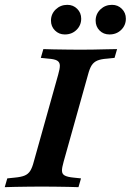

<svg xmlns="http://www.w3.org/2000/svg" viewBox="-39 -774 541 794"><path d="M131.5 -2.4Q106.5 -2.4 78.2 -2Q50 -1.6 24.2 -1.2Q-1.6 -0.8 -19.4 0L-8.9 -36.3L21.8 -39.5Q48.4 -41.9 62.9 -48Q77.4 -54 85.9 -67.3Q94.4 -80.6 100.8 -105.6L201.6 -465.3Q208.9 -490.3 208.5 -503.6Q208.1 -516.9 197.2 -523.4Q186.3 -529.8 160.5 -531.5L129.8 -534.7L140.3 -571Q158.1 -570.2 183.1 -569.8Q208.1 -569.4 236.7 -569Q265.3 -568.5 291.1 -568.5H292.7H294.4Q319.4 -568.5 347.6 -569Q375.8 -569.4 401.6 -570.2Q427.4 -571 445.2 -571L434.7 -534.7L404 -531.5Q378.2 -529.8 363.3 -523.4Q348.4 -516.9 339.9 -503.6Q331.5 -490.3 325 -465.3L224.2 -105.6Q216.9 -80.6 217.3 -67.3Q217.7 -54 229 -48Q240.3 -41.9 265.3 -39.5L296 -36.3L285.5 0Q268.5 -0.8 243.1 -1.2Q217.7 -1.6 189.5 -2Q161.3 -2.4 134.7 -2.4H133.9ZM229 -631.5Q204.8 -631.5 188.3 -648Q171.8 -664.5 171.8 -688.7Q171.8 -716.1 191.5 -735.1Q211.3 -754 239.5 -754Q263.7 -754 280.2 -737.5Q296.8 -721 296.8 -696.8Q296.8 -669.4 277.4 -650.4Q258.1 -631.5 229 -631.5ZM413.7 -631.5Q388.7 -631.5 372.6 -648Q356.5 -664.5 356.5 -688.7Q356.5 -716.1 376.2 -735.1Q396 -754 424.2 -754Q448.4 -754 464.9 -737.5Q481.5 -721 481.5 -696.8Q481.5 -669.4 462.1 -650.4Q442.7 -631.5 413.7 -631.5Z"/></svg>

Font: Playfair 9pt
Style: Bold Italic
Weight: 700
Italic angle: -15.6°
Designer: Claus Eggers Sørensen
Foundry: Claus Eggers Sørensen
Version: Version 2.203